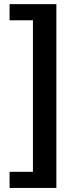

<svg xmlns="http://www.w3.org/2000/svg" viewBox="-20 -755 368 937"><path d="M255.1 -734.8V162.2H26.7V83.5H140.7V-656H26.7V-734.8Z"/></svg>

Font: Archivo SemiBold ExtraCondensed
Style: Regular
Weight: 600
Width: 2
Version: Version 2.001